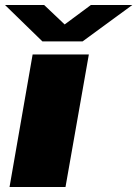

<svg xmlns="http://www.w3.org/2000/svg" viewBox="-23 -745 547 765"><path d="M15 0 107 -528H331L238 0ZM504 -725 306 -580H146L-3 -725H153L250 -633H215L339 -725Z"/></svg>

Font: Archivo Expanded Black
Style: Italic
Weight: 900
Width: 7
Italic angle: -10°
Designer: Hector Gatti
Foundry: Omnibus-Type
Version: Version 2.001